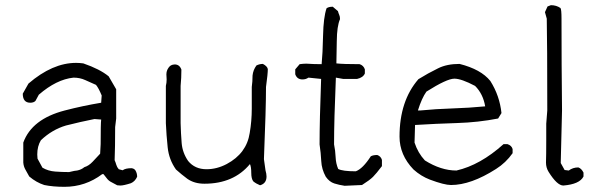

<svg xmlns="http://www.w3.org/2000/svg" viewBox="-20 -721 2313 742"><path d="M247 -56Q271 -62 278 -62Q294 -65 306 -75Q323 -80 338 -96Q353 -112 367 -127L369 -164Q369 -244 371 -259L345 -261Q290 -250 235 -236Q181 -220 138 -179Q124 -156 124 -124L125 -108L144 -73Q166 -60 193.5 -58Q221 -56 247 -56ZM229 1Q185 1 151 -6Q120 -16 93 -39Q86 -52 78.5 -65Q71 -78 70 -93V-170Q103 -261 230 -294Q299 -312 371 -324L373 -352Q361 -381 351 -393Q330 -402 309.5 -411.5Q289 -421 264 -421Q198 -414 130 -355L117 -331Q110 -324 97 -324Q68 -324 68 -359L90 -398Q183 -478 274 -478Q288 -478 302 -476Q366 -454 400 -426L429 -376V-263L425 -230Q425 -150 423 -102Q427 -93 429.5 -84Q432 -75 439 -67L454 -63Q465 -71 488 -71Q498 -70 503 -63Q510 -52 510 -38Q502 -20 486 -13Q458 -4 445 -4L433 -5Q423 -11 411.5 -16.5Q400 -22 393 -31.5Q386 -41 380 -48H375Q310 1 229 1Z M985 -5Q970 -11 959 -20Q951 -30 951 -53Q951 -76 946 -87Q883 -11 770 -11Q731 -11 704 -30Q681 -47 660 -66Q633 -104 628 -151.5Q623 -199 621 -245V-389Q624 -401 624 -414L623 -434Q623 -452 637 -466Q645 -471 648 -471Q651 -471 655 -472Q674 -472 681 -452Q681 -420 678 -389V-245Q679 -206 682 -168.5Q685 -131 707 -99Q733 -67 778 -67Q818 -67 856 -87Q933 -128 945 -207Q953 -253 953 -301V-385Q956 -406 956 -429Q958 -450 971 -468Q983 -474 996 -474Q1013 -465 1015 -454Q1015 -436 1008 -385Q1008 -301 1000 -106L1006 -63Q1010 -49 1010 -39Q1010 -12 985 -5Z M1312 -3Q1291 -6 1272 -12Q1253 -18 1239 -38Q1223 -67 1221.5 -98.5Q1220 -130 1215 -163Q1215 -256 1221 -416L1172 -421Q1162 -414 1149 -414Q1128 -414 1121 -434V-453L1138 -473Q1152 -475 1164 -475Q1193 -473 1223 -473Q1227 -513 1228.5 -583.5Q1230 -654 1242 -689Q1250 -695 1266 -695L1286 -678Q1288 -670 1291 -663.5Q1294 -657 1294 -647Q1282 -620 1281.5 -561.5Q1281 -503 1280 -476Q1306 -473 1370 -473Q1385 -468 1390 -453V-437Q1383 -421 1360 -416H1306L1278 -421Q1271 -256 1271 -163Q1276 -139 1277 -114Q1278 -89 1287 -68Q1304 -59 1355 -59Q1382 -69 1413 -117Q1422 -122 1438 -122Q1452 -117 1456 -103V-79Q1434 -50 1421.5 -37.5Q1409 -25 1379 -6Z M1603 -294Q1665 -300 1729 -302Q1793 -304 1855 -310Q1847 -358 1816 -389Q1763 -417 1736 -417Q1707 -417 1628 -367Q1610 -342 1595 -294ZM1723 -6Q1697 -6 1641 -27Q1607 -40 1578 -66Q1524 -122 1524 -193Q1524 -331 1597 -415Q1634 -438 1673 -457Q1707 -474 1756 -474Q1839 -453 1875 -408Q1911 -351 1918 -284L1905 -263Q1828 -248 1746.5 -245.5Q1665 -243 1584 -238L1582 -170Q1595 -130 1622 -101Q1684 -62 1744 -62Q1836 -83 1926 -164H1941Q1957 -159 1961 -145V-129Q1935 -92 1897 -68Q1800 -6 1723 -6Z M2157 -4Q2133 -4 2100 -57Q2090 -73 2090 -93Q2091 -120 2091 -178V-243L2095 -294Q2095 -558 2093 -649L2086 -674L2096 -696L2109 -701Q2130 -701 2146 -690Q2150 -685 2150 -649Q2150 -471 2152 -294L2147 -91L2162 -64L2178 -62Q2194 -74 2215 -74Q2227 -70 2235 -54V-39Q2220 -9 2157 -4Z"/></svg>

Font: Yozai
Style: Regular
Weight: 400
Designer: LXGW / Y.OzVox
Foundry: LXGW / Y.OzVox
Version: Version 0.861;October 22, 2024